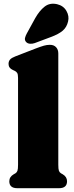

<svg xmlns="http://www.w3.org/2000/svg" viewBox="-20 -991 392 1011"><path d="M287 -710V-123.5Q287 -100.5 290.2 -91.8Q293.5 -83 301 -78.5L310 -73.5Q333 -60 333 -36.5Q333 0 290.5 0H71.5Q29 0 29 -36.5Q29 -60 52.5 -73.5L61.5 -78.5Q68.5 -83 71.8 -91.8Q75 -100.5 75 -123.5V-580.5Q75 -600 70.2 -607.2Q65.5 -614.5 56.5 -618.5L47.5 -622.5Q25 -632.5 25 -654.5Q25 -668.5 33 -677.5Q41 -686.5 60.5 -694L169 -736Q195.5 -746 211.2 -750.5Q227 -755 242.5 -755Q264 -755 275.5 -742.2Q287 -729.5 287 -710ZM165.5 -895.5Q187.5 -934.5 214.8 -956Q242 -977.5 280.5 -969Q314 -961 329.8 -933.5Q345.5 -906 338.5 -878Q331.5 -847.5 310 -829.2Q288.5 -811 248 -796L162.5 -764Q150 -759.5 137 -760.8Q124 -762 116.5 -771Q109 -780.5 111.8 -791.5Q114.5 -802.5 121 -814.5Z"/></svg>

Font: Fraunces 9pt S050 Black
Style: Regular
Weight: 900
Version: Version 1.000; ttfautohint (v1.8.3)